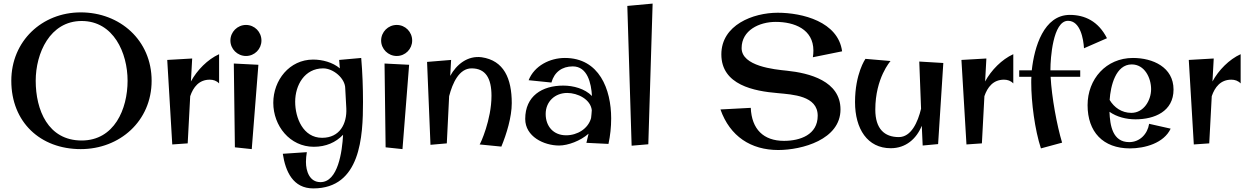

<svg xmlns="http://www.w3.org/2000/svg" viewBox="-20 -802 6955 1070"><path d="M825 -352C825 -578 648 -733 430 -733C214 -733 43 -573 43 -352C43 -121 205 29 430 29C647 29 825 -127 825 -352ZM691 -352C691 -194 617 -19 435 -19C247 -19 179 -190 179 -352C179 -505 258 -685 435 -685C613 -685 691 -507 691 -352Z M912 -468 940 3 1026 -3 1040 -266C1057 -316 1089 -358 1149 -358C1169 -358 1187 -352 1201 -337V-500C1137 -471 1078 -411 1044 -348L1051 -476Z M1437 -576C1437 -624 1399 -663 1351 -663C1303 -663 1264 -624 1264 -576C1264 -529 1303 -490 1351 -490C1399 -490 1437 -529 1437 -576ZM1283 -448 1289 19 1383 29 1420 -441Z M1775 -34C1669 -34 1625 -145 1625 -235C1625 -327 1677 -421 1781 -421C1838 -421 1904 -365 1904 -309L1910 -198C1914 -113 1874 -34 1775 -34ZM1726 248C1990 248 2003 -42 2003 -234C2003 -315 2000 -397 1993 -479L1870 -468L1874 -421C1834 -455 1776 -470 1725 -470C1593 -470 1503 -355 1503 -229C1503 -101 1595 16 1729 16C1796 16 1851 -8 1892 -51C1887 42 1864 213 1766 213C1705 213 1685 152 1685 100C1685 82 1687 64 1690 46L1556 55C1571 154 1613 248 1726 248Z M2277 -576C2277 -624 2239 -663 2191 -663C2143 -663 2104 -624 2104 -576C2104 -529 2143 -490 2191 -490C2239 -490 2277 -529 2277 -576ZM2123 -448 2129 19 2223 29 2260 -441Z M2360 -457 2379 5 2470 -3 2483 -266C2502 -340 2539 -421 2608 -421C2687 -421 2719 -365 2719 -268C2719 -135 2657 0 2653 3L2774 15C2803 -55 2832 -150 2832 -227C2832 -365 2788 -465 2664 -483C2586 -493 2524 -443 2489 -379L2494 -468Z M3371 0C3381 -47 3386 -94 3386 -142C3386 -304 3320 -479 3128 -479C3045 -479 2958 -436 2926 -355L3053 -342C3069 -400 3112 -432 3172 -432C3254 -432 3275 -338 3279 -267C3239 -308 3175 -325 3119 -325C3001 -325 2907 -267 2907 -139C2907 -41 3011 9 3096 9C3145 9 3215 -17 3260 -57L3248 -6ZM3274 -144C3258 -85 3198 -48 3135 -48C3065 -48 3021 -97 3021 -167C3021 -236 3073 -284 3141 -284C3199 -284 3271 -249 3278 -188C3277 -173 3276 -159 3274 -144Z M3476 -769 3500 10 3593 2 3617 -782Z M4317 34C4449 34 4664 -24 4664 -192C4664 -351 4490 -395 4365 -408C4295 -415 4113 -433 4113 -534C4113 -633 4211 -680 4303 -680C4407 -680 4513 -639 4513 -520C4513 -507 4512 -495 4510 -483L4673 -516C4651 -681 4452 -731 4314 -731C4177 -731 4000 -663 4000 -499C4000 -328 4183 -294 4315 -283C4397 -275 4537 -269 4537 -157C4537 -51 4439 -17 4349 -17C4235 -17 4169 -82 4164 -201L3995 -192C4048 -42 4165 34 4317 34Z M5103 -459 5113 -196C5095 -121 5058 -38 4989 -38C4909 -38 4858 -84 4858 -191C4858 -368 4943 -462 4943 -462L4803 -474C4803 -474 4745 -392 4745 -233C4745 -84 4814 24 4944 24C5028 24 5087 -28 5117 -101L5122 9L5208 1L5237 -451Z M5338 -468 5366 3 5452 -3 5466 -266C5483 -316 5515 -358 5575 -358C5595 -358 5613 -352 5627 -337V-500C5563 -471 5504 -411 5470 -348L5477 -476Z M6000 -410H5834V-417C5834 -473 5847 -686 5932 -686C6001 -686 6018 -584 6021 -533L6149 -589C6101 -684 6025 -719 5942 -719C5797 -719 5744 -540 5730 -410H5660V-374H5728C5727 -363 5727 -351 5727 -342C5727 -232 5747 -78 5781 25L5899 -7C5870 -103 5841 -260 5835 -374H6000Z M6308 -137C6414 -137 6520 -181 6520 -303C6520 -428 6404 -479 6294 -479C6144 -479 6041 -361 6041 -216C6041 -67 6127 25 6277 25C6360 25 6466 -4 6504 -85L6384 -112C6375 -55 6332 -10 6273 -10C6180 -10 6166 -103 6163 -179C6204 -150 6257 -137 6308 -137ZM6287 -443C6359 -443 6395 -368 6395 -305C6395 -243 6354 -173 6285 -173C6231 -173 6189 -203 6164 -245C6169 -324 6198 -443 6287 -443Z M6605 -468 6633 3 6719 -3 6733 -266C6750 -316 6782 -358 6842 -358C6862 -358 6880 -352 6894 -337V-500C6830 -471 6771 -411 6737 -348L6744 -476Z"/></svg>

Font: Original Surfer
Style: Regular
Weight: 400
Designer: Astigmatic (AOETI)
Foundry: Astigmatic (AOETI)
Version: Version 1.001